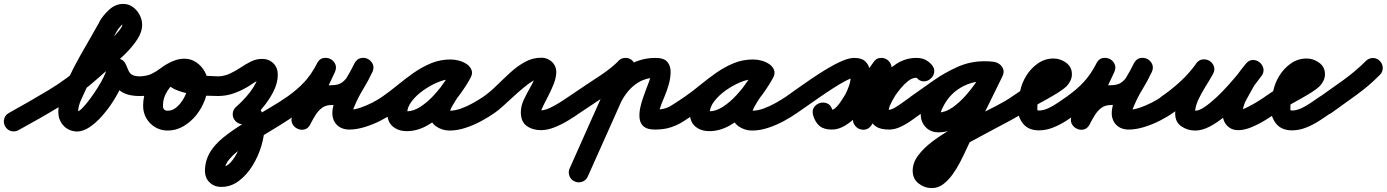

<svg xmlns="http://www.w3.org/2000/svg" viewBox="-69 -610 7064 978"><path d="M-23 -35Q80 -92 178.5 -151Q277 -210 365 -290Q373 -296 394.5 -314.5Q416 -333 442.5 -357.5Q469 -382 494.5 -407Q520 -432 537 -453Q554 -474 554 -484Q554 -486 549 -492Q548 -494 554.5 -491.5Q561 -489 559 -489Q557 -489 550 -482Q543 -475 536 -466Q529 -457 527 -451Q527 -451 527 -451Q527 -451 526 -451Q526 -451 526 -451Q526 -451 526 -451Q487 -378 446.5 -306Q406 -234 371 -160Q359 -135 344 -101.5Q329 -68 329 -40Q329 -36 326 -38.5Q323 -41 326 -41Q326 -41 325 -41Q324 -41 323 -41Q323 -41 322 -41Q332 -41 349.5 -58.5Q367 -76 387.5 -103.5Q408 -131 427 -161Q446 -191 459 -217.5Q472 -244 474 -259Q474 -259 474 -258Q474 -257 474 -257Q474 -259 474 -262Q474 -265 475 -268Q476 -287 489 -298Q502 -309 518 -312Q534 -314 549 -307Q564 -300 572 -282Q580 -263 586 -249.5Q592 -236 604 -229Q616 -222 641 -221Q662 -221 676.5 -206.5Q691 -192 691 -171Q691 -150 676 -135Q661 -120 641 -121Q571 -121 536.5 -153Q502 -185 478 -244Q471 -262 486 -273.5Q501 -285 521 -288Q542 -291 559.5 -284.5Q577 -278 575 -258Q575 -256 575 -253Q575 -250 574 -247Q574 -247 574 -246Q574 -245 574 -245Q570 -217 553 -178.5Q536 -140 510 -98.5Q484 -57 452.5 -21Q421 15 387.5 37.5Q354 60 322 60Q317 60 312 59Q274 54 251 26Q228 -2 228 -40Q228 -75 243.5 -121Q259 -167 283.5 -218.5Q308 -270 336.5 -321Q365 -372 392 -418Q419 -464 438 -499Q438 -499 438 -499Q438 -499 438 -499Q437 -499 437 -499Q437 -499 437 -499Q455 -531 487 -560.5Q519 -590 559 -590Q586 -590 607.5 -574.5Q629 -559 642 -534.5Q655 -510 655 -484Q655 -447 630 -409Q605 -371 568 -334.5Q531 -298 494 -267Q457 -236 433 -214Q340 -131 237 -68.5Q134 -6 25 53Q7 63 -13 57.5Q-33 52 -43 33Q-53 15 -47.5 -5Q-42 -25 -23 -35Z M591 -171Q590 -192 605 -206.5Q620 -221 641 -221Q679 -222 703.5 -234Q728 -246 750 -263Q772 -280 803 -295Q826 -306 844 -297Q862 -288 870 -271Q878 -254 873.5 -234Q869 -214 847 -204Q809 -186 785 -149Q761 -112 761 -71Q761 -46 785 -46Q807 -46 825.5 -60Q844 -74 858.5 -95.5Q873 -117 881 -140.5Q889 -164 889 -183Q889 -189 884 -199.5Q879 -210 870 -210Q862 -210 859.5 -208Q857 -206 863 -212Q865 -214 867.5 -219Q870 -224 869 -221Q869 -221 869 -221Q869 -221 869 -221Q869 -221 869 -221Q869 -221 869 -221Q866 -213 869 -219.5Q872 -226 869 -238Q867 -242 866 -243Q865 -244 863 -248Q863 -247 867 -245Q873 -242 881 -240Q890 -237 898.5 -235Q907 -233 916 -232Q947 -226 979 -224Q1011 -222 1042 -221Q1063 -221 1078 -206.5Q1093 -192 1092 -171Q1092 -150 1077.5 -135Q1063 -120 1042 -121Q1020 -121 982.5 -122.5Q945 -124 903.5 -131Q862 -138 827.5 -152.5Q793 -167 776.5 -192Q760 -217 773 -255Q773 -255 773 -255Q773 -255 773 -255Q773 -255 773 -255Q773 -255 773 -255Q784 -286 812 -298.5Q840 -311 870 -311Q904 -311 931 -292.5Q958 -274 974 -245Q990 -216 990 -183Q990 -143 974.5 -101Q959 -59 931 -24Q903 11 865.5 33Q828 55 785 55Q750 55 721.5 38Q693 21 676.5 -7.5Q660 -36 660 -71Q660 -118 678.5 -162Q697 -206 729 -241Q761 -276 804 -295Q827 -306 845 -297Q863 -288 871 -271Q879 -254 874.5 -234.5Q870 -215 848 -204Q817 -189 796.5 -174Q776 -159 757 -147Q738 -135 711.5 -128Q685 -121 641 -121Q620 -120 605.5 -135Q591 -150 591 -171Z M1042 -221Q1074 -222 1102 -235Q1130 -248 1156 -265.5Q1182 -283 1209 -296.5Q1236 -310 1266 -310Q1301 -310 1323.5 -287.5Q1346 -265 1346 -230Q1346 -186 1322.5 -141Q1299 -96 1265 -56.5Q1231 -17 1200 10Q1184 24 1163.5 22.5Q1143 21 1129 5Q1115 -11 1116.5 -31.5Q1118 -52 1134 -66Q1148 -78 1167 -97.5Q1186 -117 1204 -140Q1222 -163 1233.5 -186.5Q1245 -210 1245 -230Q1245 -231 1245 -230Q1245 -230 1245 -230Q1245 -230 1245 -229Q1247 -219 1257 -212Q1260 -210 1262 -210Q1264 -209 1265 -209Q1266 -209 1266 -209Q1258 -209 1242 -199.5Q1226 -190 1210 -179Q1194 -168 1186 -164Q1153 -145 1117 -133Q1081 -121 1042 -121Q1021 -120 1006.5 -135Q992 -150 992 -171Q991 -192 1006 -206.5Q1021 -221 1042 -221ZM1126 1Q1114 -16 1117.5 -36.5Q1121 -57 1138 -69Q1156 -82 1178 -86.5Q1200 -91 1222 -81Q1256 -66 1267 -32Q1278 2 1278 36Q1278 80 1262.5 132.5Q1247 185 1218 232.5Q1189 280 1148.5 311Q1108 342 1058 342Q1022 342 998.5 319Q975 296 975 260Q975 198 1014 146Q1041 110 1088 75Q1135 40 1191 6.5Q1247 -27 1301 -58.5Q1355 -90 1395 -118Q1412 -130 1432.5 -126.5Q1453 -123 1465 -106Q1477 -89 1473.5 -68.5Q1470 -48 1453 -36Q1407 -3 1359 26.5Q1311 56 1263 85Q1223 109 1177.5 136Q1132 163 1101 199Q1089 212 1082.5 227Q1076 242 1076 260Q1076 258 1075 255Q1070 243 1058 241Q1058 241 1058 241Q1084 241 1105.5 217.5Q1127 194 1143 159.5Q1159 125 1168 91Q1177 57 1177 36Q1177 31 1175 18Q1173 5 1175 7Q1176 8 1179 9.5Q1182 11 1180 11Q1181 11 1182 11Q1183 12 1185 12Q1189 13 1194 12Q1199 11 1196 13Q1179 25 1158.5 21.5Q1138 18 1126 1Z M1383 -48Q1371 -65 1374.5 -86Q1378 -107 1395 -118Q1447 -155 1482 -193Q1517 -231 1546 -287Q1557 -310 1576.5 -314Q1596 -318 1613 -310Q1630 -302 1638.5 -284Q1647 -266 1637 -243Q1606 -177 1575 -111Q1544 -45 1513 21Q1502 44 1482.5 48.5Q1463 53 1446 44Q1429 36 1420 18Q1411 0 1422 -22Q1443 -64 1469 -99Q1495 -134 1532 -155Q1569 -176 1620 -176Q1656 -176 1676 -192Q1696 -208 1709 -233.5Q1722 -259 1737 -288Q1749 -310 1768.5 -314Q1788 -318 1804 -310Q1821 -302 1829.5 -284Q1838 -266 1828 -244Q1808 -200 1783 -159.5Q1758 -119 1739 -75Q1735 -66 1731.5 -57Q1728 -48 1727 -38Q1726 -33 1726 -32Q1723 -36 1722.5 -39Q1722 -42 1718 -46Q1717 -47 1712.5 -49Q1708 -51 1710 -51Q1736 -51 1767 -61.5Q1798 -72 1828 -87.5Q1858 -103 1879 -118Q1896 -130 1916.5 -126.5Q1937 -123 1949 -106Q1961 -89 1957.5 -68.5Q1954 -48 1937 -36Q1908 -15 1868.5 5Q1829 25 1787.5 37.5Q1746 50 1710 50Q1688 50 1669 41.5Q1650 33 1637 14Q1622 -10 1624 -40Q1626 -70 1639 -103Q1652 -136 1670.5 -169Q1689 -202 1707 -232Q1725 -262 1736 -285Q1746 -308 1766 -311.5Q1786 -315 1803 -307Q1820 -298 1829 -280Q1838 -262 1827 -241Q1801 -193 1776.5 -155.5Q1752 -118 1716 -96.5Q1680 -75 1620 -75Q1590 -75 1570.5 -60Q1551 -45 1537.5 -23Q1524 -1 1512 22Q1501 45 1481.5 49.5Q1462 54 1445 45Q1428 37 1419.5 19Q1411 1 1421 -21Q1452 -88 1483 -154Q1514 -220 1545 -286Q1556 -308 1575.5 -312.5Q1595 -317 1612 -308Q1630 -300 1638.5 -282Q1647 -264 1636 -241Q1601 -174 1558 -126.5Q1515 -79 1453 -36Q1436 -24 1415 -27.5Q1394 -31 1383 -48Z M1879 -118Q1919 -146 1958.5 -178.5Q1998 -211 2040.5 -240.5Q2083 -270 2128.5 -288.5Q2174 -307 2226 -307Q2248 -307 2270 -301Q2292 -295 2310 -282Q2330 -268 2331.5 -248.5Q2333 -229 2323 -214Q2313 -198 2294.5 -191.5Q2276 -185 2256 -197Q2247 -202 2241 -204Q2235 -206 2224 -206Q2197 -206 2160 -190.5Q2123 -175 2087.5 -150Q2052 -125 2028.5 -94.5Q2005 -64 2005 -34Q2005 -30 2004.5 -32Q2004 -34 2003 -36Q1996 -46 1994 -44.5Q1992 -43 2003 -43Q2037 -43 2073 -66.5Q2109 -90 2141.5 -125.5Q2174 -161 2199.5 -198Q2225 -235 2240 -262Q2252 -284 2272 -287.5Q2292 -291 2308 -282Q2325 -273 2332.5 -254.5Q2340 -236 2328 -214Q2320 -198 2302.5 -173Q2285 -148 2266 -120Q2247 -92 2234 -68.5Q2221 -45 2221 -32Q2221 -33 2221 -35Q2220 -38 2218 -40Q2217 -43 2214 -45Q2211 -47 2214 -46Q2217 -46 2221 -46Q2249 -46 2280.5 -57.5Q2312 -69 2342 -86Q2372 -103 2394 -118Q2411 -130 2431.5 -126.5Q2452 -123 2464 -106Q2476 -89 2472.5 -68.5Q2469 -48 2452 -36Q2421 -14 2382 7Q2343 28 2301.5 41.5Q2260 55 2221 55Q2183 55 2151.5 33Q2120 11 2120 -32Q2120 -71 2142 -111Q2164 -151 2192.5 -189.5Q2221 -228 2240 -262Q2252 -284 2272 -287.5Q2292 -291 2308 -282Q2325 -273 2332.5 -254.5Q2340 -236 2328 -214Q2306 -173 2271.5 -126Q2237 -79 2194.5 -37Q2152 5 2103 31.5Q2054 58 2003 58Q1960 58 1932 34.5Q1904 11 1904 -34Q1904 -76 1924.5 -115.5Q1945 -155 1979 -189.5Q2013 -224 2055.5 -250.5Q2098 -277 2141.5 -292Q2185 -307 2224 -307Q2269 -307 2306 -285Q2327 -273 2328.5 -253Q2330 -233 2319 -216Q2309 -200 2290 -193Q2271 -186 2252 -200Q2246 -204 2239 -205Q2232 -206 2226 -206Q2186 -206 2148 -188Q2110 -170 2073.5 -142.5Q2037 -115 2002.5 -86Q1968 -57 1937 -36Q1920 -24 1899 -27.5Q1878 -31 1867 -48Q1855 -65 1858.5 -86Q1862 -107 1879 -118Z M2394 -118Q2428 -142 2462 -175.5Q2496 -209 2531 -241Q2566 -273 2605 -294.5Q2644 -316 2688 -316Q2706 -316 2721.5 -309Q2737 -302 2749 -288Q2766 -267 2764.5 -239Q2763 -211 2751 -181Q2739 -151 2724.5 -123Q2710 -95 2700 -75Q2697 -68 2691 -55Q2685 -42 2685 -38Q2685 -34 2683.5 -38Q2682 -42 2680 -44Q2674 -50 2674.5 -49Q2675 -48 2687 -48Q2706 -48 2733.5 -61Q2761 -74 2787 -91Q2813 -108 2828 -118Q2845 -130 2865.5 -126.5Q2886 -123 2898 -106Q2910 -89 2906.5 -68.5Q2903 -48 2886 -36Q2861 -18 2826.5 3Q2792 24 2755.5 38.5Q2719 53 2687 53Q2644 53 2614 31.5Q2584 10 2584 -38Q2584 -71 2600 -104Q2616 -137 2634.5 -169.5Q2653 -202 2662 -234Q2662 -235 2662 -236Q2662 -237 2663 -238Q2663 -240 2663 -241Q2665 -228 2676 -220Q2678 -218 2684.5 -216.5Q2691 -215 2688 -215Q2672 -214 2648 -199.5Q2624 -185 2597 -162.5Q2570 -140 2543 -115Q2516 -90 2492 -68.5Q2468 -47 2452 -36Q2435 -24 2414.5 -27.5Q2394 -31 2382 -48Q2370 -65 2373.5 -85.5Q2377 -106 2394 -118Z M2816 -48Q2804 -65 2807.5 -86Q2811 -107 2828 -118Q2870 -147 2912.5 -175Q2955 -203 2997 -231Q3019 -246 3040.5 -263Q3062 -280 3081 -299Q3095 -315 3116 -315Q3137 -315 3152 -301Q3167 -287 3167.5 -266Q3168 -245 3153 -230Q3131 -206 3105.5 -186Q3080 -166 3053 -147Q3012 -119 2969.5 -91.5Q2927 -64 2886 -36Q2869 -24 2848 -27.5Q2827 -31 2816 -48ZM3138 -311Q3157 -302 3164.5 -282.5Q3172 -263 3163 -244Q3104 -111 3044.5 22Q2985 155 2925 289Q2917 308 2897 315.5Q2877 323 2858 314Q2839 306 2831.5 286Q2824 266 2833 247Q2892 114 2951.5 -19Q3011 -152 3071 -285Q3079 -304 3099 -311.5Q3119 -319 3138 -311ZM3015 -30Q2995 -37 2986.5 -56.5Q2978 -76 2986 -95Q3006 -146 3038.5 -191Q3071 -236 3116 -267Q3186 -315 3269 -315Q3313 -315 3330 -295Q3347 -275 3347 -244.5Q3347 -214 3338 -182Q3329 -150 3319 -126Q3310 -104 3300.5 -81Q3291 -58 3288 -35Q3288 -34 3288 -32.5Q3288 -31 3287 -30Q3288 -31 3287 -33Q3286 -35 3284 -38Q3279 -46 3270 -50Q3268 -51 3267 -51Q3316 -51 3349 -71.5Q3382 -92 3420 -118Q3437 -130 3457.5 -126.5Q3478 -123 3490 -106Q3502 -89 3498.5 -68.5Q3495 -48 3478 -36Q3444 -12 3412.5 8Q3381 28 3346.5 39Q3312 50 3267 50Q3228 50 3210 34.5Q3192 19 3189 -6Q3186 -31 3192 -60Q3198 -89 3208 -116Q3218 -143 3225 -163Q3230 -175 3234.5 -187.5Q3239 -200 3243 -212Q3244 -216 3246 -225Q3248 -234 3248 -234Q3251 -223 3262 -217Q3265 -215 3266 -215Q3269 -214 3272 -214Q3275 -214 3269 -214Q3217 -214 3173 -184Q3141 -162 3117.5 -128.5Q3094 -95 3080 -59Q3073 -39 3053.5 -30.5Q3034 -22 3015 -30Z M3420 -118Q3460 -146 3499.5 -178.5Q3539 -211 3581.5 -240.5Q3624 -270 3669.5 -288.5Q3715 -307 3767 -307Q3789 -307 3811 -301Q3833 -295 3851 -282Q3871 -268 3872.5 -248.5Q3874 -229 3864 -214Q3854 -198 3835.5 -191.5Q3817 -185 3797 -197Q3788 -202 3782 -204Q3776 -206 3765 -206Q3738 -206 3701 -190.5Q3664 -175 3628.5 -150Q3593 -125 3569.5 -94.5Q3546 -64 3546 -34Q3546 -30 3545.5 -32Q3545 -34 3544 -36Q3537 -46 3535 -44.5Q3533 -43 3544 -43Q3578 -43 3614 -66.5Q3650 -90 3682.5 -125.5Q3715 -161 3740.5 -198Q3766 -235 3781 -262Q3793 -284 3813 -287.5Q3833 -291 3849 -282Q3866 -273 3873.5 -254.5Q3881 -236 3869 -214Q3861 -198 3843.5 -173Q3826 -148 3807 -120Q3788 -92 3775 -68.5Q3762 -45 3762 -32Q3762 -33 3762 -35Q3761 -38 3759 -40Q3758 -43 3755 -45Q3752 -47 3755 -46Q3758 -46 3762 -46Q3790 -46 3821.5 -57.5Q3853 -69 3883 -86Q3913 -103 3935 -118Q3952 -130 3972.5 -126.5Q3993 -123 4005 -106Q4017 -89 4013.5 -68.5Q4010 -48 3993 -36Q3962 -14 3923 7Q3884 28 3842.5 41.5Q3801 55 3762 55Q3724 55 3692.5 33Q3661 11 3661 -32Q3661 -71 3683 -111Q3705 -151 3733.5 -189.5Q3762 -228 3781 -262Q3793 -284 3813 -287.5Q3833 -291 3849 -282Q3866 -273 3873.5 -254.5Q3881 -236 3869 -214Q3847 -173 3812.5 -126Q3778 -79 3735.5 -37Q3693 5 3644 31.5Q3595 58 3544 58Q3501 58 3473 34.5Q3445 11 3445 -34Q3445 -76 3465.5 -115.5Q3486 -155 3520 -189.5Q3554 -224 3596.5 -250.5Q3639 -277 3682.5 -292Q3726 -307 3765 -307Q3810 -307 3847 -285Q3868 -273 3869.5 -253Q3871 -233 3860 -216Q3850 -200 3831 -193Q3812 -186 3793 -200Q3787 -204 3780 -205Q3773 -206 3767 -206Q3727 -206 3689 -188Q3651 -170 3614.5 -142.5Q3578 -115 3543.5 -86Q3509 -57 3478 -36Q3461 -24 3440 -27.5Q3419 -31 3408 -48Q3396 -65 3399.5 -86Q3403 -107 3420 -118Z M3923 -48Q3911 -65 3914.5 -86Q3918 -107 3935 -118Q3958 -134 3992 -158.5Q4026 -183 4066 -210Q4106 -237 4146 -261Q4186 -285 4221.5 -300Q4257 -315 4282 -315Q4320 -315 4338.5 -297.5Q4357 -280 4361.5 -252.5Q4366 -225 4361.5 -193.5Q4357 -162 4347 -133Q4337 -104 4327 -85Q4312 -56 4289 -24.5Q4266 7 4235.5 28.5Q4205 50 4168 50Q4130 50 4106.5 31Q4083 12 4073 -23Q4066 -47 4077.5 -63.5Q4089 -80 4107 -85Q4125 -91 4144 -83.5Q4163 -76 4170 -52Q4171 -47 4173.5 -42.5Q4176 -38 4170 -45Q4168 -47 4165 -49Q4163 -51 4161 -51Q4165 -51 4168 -51Q4183 -51 4205 -70.5Q4227 -90 4252.5 -120.5Q4278 -151 4303 -185Q4328 -219 4348.5 -248.5Q4369 -278 4381 -294Q4393 -312 4411.5 -314.5Q4430 -317 4445 -309Q4460 -301 4468 -284.5Q4476 -268 4469 -247Q4445 -181 4421.5 -115Q4398 -49 4375 17Q4367 38 4347.5 40Q4328 42 4310 33Q4292 24 4282.5 7Q4273 -10 4285 -29Q4313 -69 4345 -118Q4377 -167 4415 -212Q4453 -257 4499 -286Q4545 -315 4599 -315Q4625 -315 4643 -306Q4661 -297 4676 -280Q4693 -261 4689 -241Q4685 -221 4671 -209Q4657 -197 4636.5 -196Q4616 -195 4600 -214Q4594 -220 4597 -219.5Q4600 -219 4602.5 -216.5Q4605 -214 4599 -214Q4578 -214 4557 -197.5Q4536 -181 4518.5 -159.5Q4501 -138 4491 -123Q4483 -110 4475.5 -96Q4468 -82 4462 -68Q4459 -59 4458 -52Q4457 -50 4457.5 -46Q4458 -42 4457 -44Q4451 -53 4452 -52Q4453 -51 4460 -51Q4472 -51 4494 -64.5Q4516 -78 4538 -94.5Q4560 -111 4571 -118Q4588 -130 4608.5 -126.5Q4629 -123 4641 -106Q4653 -89 4649.5 -68.5Q4646 -48 4629 -36Q4606 -20 4578 0.5Q4550 21 4519.5 35.5Q4489 50 4460 50Q4416 50 4393 34.5Q4370 19 4363 -6.5Q4356 -32 4361 -62.5Q4366 -93 4378.5 -123Q4391 -153 4406 -177Q4426 -209 4455.5 -240.5Q4485 -272 4522 -293.5Q4559 -315 4599 -315Q4625 -315 4643.5 -306Q4662 -297 4677 -280Q4693 -261 4689.5 -241Q4686 -221 4671 -209Q4657 -196 4637 -195.5Q4617 -195 4600 -214Q4595 -220 4597.5 -219.5Q4600 -219 4602.5 -216.5Q4605 -214 4600 -214Q4574 -214 4547.5 -196Q4521 -178 4495 -149Q4469 -120 4446 -87Q4423 -54 4403 -23.5Q4383 7 4369 29Q4356 47 4338 50Q4320 53 4304 45Q4289 37 4280.5 20.5Q4272 4 4279 -17Q4303 -83 4326.5 -149Q4350 -215 4374 -281Q4381 -302 4400.5 -304Q4420 -306 4438 -296Q4456 -287 4465.5 -269.5Q4475 -252 4462 -235Q4443 -208 4418 -171.5Q4393 -135 4363.5 -96.5Q4334 -58 4302 -24.5Q4270 9 4236 29.5Q4202 50 4168 50Q4128 50 4106 32Q4084 14 4073 -22Q4066 -46 4077.5 -62.5Q4089 -79 4108 -85Q4126 -90 4144.5 -82.5Q4163 -75 4170 -51Q4173 -42 4170.5 -42.5Q4168 -43 4166 -47Q4164 -51 4168 -51Q4179 -51 4194 -67.5Q4209 -84 4221 -103.5Q4233 -123 4238 -131Q4248 -151 4256 -174Q4264 -197 4264 -219Q4264 -231 4264.5 -225.5Q4265 -220 4275 -216Q4276 -215 4277.5 -215Q4279 -215 4280 -214Q4280 -214 4281 -214Q4282 -214 4282 -214Q4269 -214 4241 -199.5Q4213 -185 4177 -162Q4141 -139 4105 -114Q4069 -89 4039 -68Q4009 -47 3993 -36Q3976 -24 3955 -27.5Q3934 -31 3923 -48Z M4570 -118Q4626 -158 4685.5 -199.5Q4745 -241 4809 -269.5Q4873 -298 4945 -298Q4957 -298 4969 -297.5Q4981 -297 4993 -295Q5018 -292 5028.5 -274.5Q5039 -257 5036 -238Q5034 -220 5019.5 -205.5Q5005 -191 4980 -195Q4965 -197 4949 -197Q4883 -197 4827 -165Q4771 -133 4739 -74Q4734 -65 4728 -52Q4722 -39 4722 -28Q4722 -26 4719 -30.5Q4716 -35 4713 -37Q4711 -37 4711 -37Q4746 -37 4782 -62Q4818 -87 4851 -124.5Q4884 -162 4909 -200.5Q4934 -239 4947 -265Q4958 -288 4977.5 -292Q4997 -296 5014 -288Q5031 -280 5039.5 -261.5Q5048 -243 5037 -221Q4999 -143 4961 -66Q4923 11 4884 88Q4884 88 4884 88.5Q4884 89 4884 89Q4884 90 4883.5 90Q4883 90 4883 90Q4870 114 4855 147Q4840 180 4822 215Q4804 250 4782 280Q4760 310 4734.5 329Q4709 348 4678 348Q4640 348 4610 324.5Q4580 301 4580 260Q4580 219 4608 181.5Q4636 144 4682 109.5Q4728 75 4784 44Q4840 13 4897 -15.5Q4954 -44 5003.5 -69.5Q5053 -95 5086 -118Q5103 -130 5123.5 -126.5Q5144 -123 5156 -106Q5168 -89 5164.5 -68.5Q5161 -48 5144 -36Q5123 -21 5081.5 1.5Q5040 24 4987.5 51.5Q4935 79 4881.5 108.5Q4828 138 4782.5 166Q4737 194 4709 218.5Q4681 243 4681 260Q4681 262 4680.5 258.5Q4680 255 4679 253Q4676 246 4673.5 246.5Q4671 247 4678 247Q4683 247 4694 230Q4705 213 4719 187Q4733 161 4748 132.5Q4763 104 4775.5 79.5Q4788 55 4795 42Q4795 42 4794.5 42Q4794 42 4794 43Q4794 43 4794 43.5Q4794 44 4794 44Q4832 -34 4870.5 -111Q4909 -188 4947 -265Q4958 -288 4977.5 -292.5Q4997 -297 5014 -288Q5031 -280 5039.5 -262Q5048 -244 5037 -221Q5017 -178 4983.5 -129Q4950 -80 4907 -36Q4864 8 4814 36Q4764 64 4711 64Q4671 64 4646 37.5Q4621 11 4621 -28Q4621 -53 4630 -77.5Q4639 -102 4650 -123Q4696 -205 4775.5 -251.5Q4855 -298 4949 -298Q4972 -298 4994 -295Q5019 -291 5029.5 -274Q5040 -257 5037 -238Q5035 -220 5020.5 -206Q5006 -192 4981 -195Q4972 -196 4963 -196.5Q4954 -197 4945 -197Q4901 -197 4859 -181.5Q4817 -166 4777.5 -141Q4738 -116 4700.5 -88Q4663 -60 4628 -36Q4611 -24 4590.5 -27.5Q4570 -31 4558 -48Q4546 -65 4549.5 -85.5Q4553 -106 4570 -118Z M5074 -48Q5062 -65 5065.5 -85.5Q5069 -106 5086 -118Q5128 -148 5172 -172.5Q5216 -197 5261 -222Q5264 -224 5272 -229.5Q5280 -235 5286 -239Q5292 -243 5291 -240Q5290 -237 5290 -235Q5290 -233 5290 -232Q5290 -232 5290 -230Q5290 -228 5290 -224Q5292 -216 5298 -212Q5300 -210 5300 -210.5Q5300 -211 5298 -211Q5279 -211 5264 -196.5Q5249 -182 5239.5 -162.5Q5230 -143 5226 -128Q5226 -127 5226 -125Q5225 -123 5225 -123Q5221 -109 5218 -95Q5215 -81 5215 -66Q5215 -55 5215 -51Q5215 -47 5223 -47Q5246 -47 5272.5 -59.5Q5299 -72 5323 -89Q5347 -106 5365 -118Q5382 -130 5402.5 -126.5Q5423 -123 5435 -106Q5447 -89 5443.5 -68.5Q5440 -48 5423 -36Q5395 -16 5362.5 5Q5330 26 5294.5 40Q5259 54 5223 54Q5169 54 5141.5 19Q5114 -16 5114 -66Q5114 -89 5118 -110Q5122 -131 5129 -153Q5129 -153 5128 -151Q5128 -148 5128 -148Q5136 -188 5159.5 -225.5Q5183 -263 5218.5 -287.5Q5254 -312 5298 -312Q5332 -312 5361.5 -290.5Q5391 -269 5391 -232Q5391 -215 5384 -200Q5377 -185 5366 -173Q5349 -156 5321 -138.5Q5293 -121 5260.5 -103Q5228 -85 5197 -68Q5166 -51 5144 -36Q5127 -24 5106.5 -27.5Q5086 -31 5074 -48Z M5353 -48Q5341 -65 5344.5 -86Q5348 -107 5365 -118Q5417 -155 5452 -193Q5487 -231 5516 -287Q5527 -310 5546.5 -314Q5566 -318 5583 -310Q5600 -302 5608.5 -284Q5617 -266 5607 -243Q5576 -177 5545 -111Q5514 -45 5483 21Q5472 44 5452.5 48.5Q5433 53 5416 44Q5399 36 5390 18Q5381 0 5392 -22Q5413 -64 5439 -99Q5465 -134 5502 -155Q5539 -176 5590 -176Q5626 -176 5646 -192Q5666 -208 5679 -233.5Q5692 -259 5707 -288Q5719 -310 5738.5 -314Q5758 -318 5774 -310Q5791 -302 5799.5 -284Q5808 -266 5798 -244Q5778 -200 5753 -159.5Q5728 -119 5709 -75Q5705 -66 5701.5 -57Q5698 -48 5697 -38Q5696 -33 5696 -32Q5693 -36 5692.5 -39Q5692 -42 5688 -46Q5687 -47 5682.5 -49Q5678 -51 5680 -51Q5706 -51 5737 -61.5Q5768 -72 5798 -87.5Q5828 -103 5849 -118Q5866 -130 5886.5 -126.5Q5907 -123 5919 -106Q5931 -89 5927.5 -68.5Q5924 -48 5907 -36Q5878 -15 5838.5 5Q5799 25 5757.5 37.5Q5716 50 5680 50Q5658 50 5639 41.5Q5620 33 5607 14Q5592 -10 5594 -40Q5596 -70 5609 -103Q5622 -136 5640.5 -169Q5659 -202 5677 -232Q5695 -262 5706 -285Q5716 -308 5736 -311.5Q5756 -315 5773 -307Q5790 -298 5799 -280Q5808 -262 5797 -241Q5771 -193 5746.5 -155.5Q5722 -118 5686 -96.5Q5650 -75 5590 -75Q5560 -75 5540.5 -60Q5521 -45 5507.5 -23Q5494 -1 5482 22Q5471 45 5451.5 49.5Q5432 54 5415 45Q5398 37 5389.5 19Q5381 1 5391 -21Q5422 -88 5453 -154Q5484 -220 5515 -286Q5526 -308 5545.5 -312.5Q5565 -317 5582 -308Q5600 -300 5608.5 -282Q5617 -264 5606 -241Q5571 -174 5528 -126.5Q5485 -79 5423 -36Q5406 -24 5385 -27.5Q5364 -31 5353 -48Z M5848 -119Q5898 -153 5943.5 -195Q5989 -237 6024 -286Q6038 -306 6057.5 -307.5Q6077 -309 6092 -300Q6108 -290 6114.5 -271.5Q6121 -253 6109 -232Q6093 -203 6071.5 -169Q6050 -135 6034 -100Q6018 -65 6018 -32Q6018 -29 6017.5 -33.5Q6017 -38 6015 -40Q6011 -48 6009.5 -47Q6008 -46 6019 -46Q6039 -46 6067 -65Q6095 -84 6126.5 -113.5Q6158 -143 6187.5 -176Q6217 -209 6240.5 -238Q6264 -267 6275 -282Q6289 -302 6309 -302.5Q6329 -303 6345 -291Q6360 -280 6365.5 -260.5Q6371 -241 6356 -222Q6346 -210 6335.5 -197.5Q6325 -185 6318 -172Q6318 -172 6318 -172Q6318 -172 6318 -173Q6318 -173 6318.5 -173Q6319 -173 6319 -173Q6301 -141 6280.5 -104Q6260 -67 6260 -30Q6260 -30 6260.5 -29Q6261 -28 6260 -31Q6259 -32 6259 -33Q6259 -33 6259 -33Q6259 -33 6259 -34Q6258 -34 6258 -34Q6258 -34 6258 -34Q6262 -27 6260 -29.5Q6258 -32 6253.5 -37.5Q6249 -43 6245 -45Q6244 -46 6240 -47Q6236 -48 6239 -48Q6249 -48 6267.5 -56Q6286 -64 6307 -75.5Q6328 -87 6346.5 -99Q6365 -111 6376 -118Q6393 -130 6413.5 -126.5Q6434 -123 6446 -106Q6458 -89 6454.5 -68.5Q6451 -48 6434 -36Q6410 -19 6376 2Q6342 23 6305.5 38Q6269 53 6239 53Q6213 53 6195.5 41.5Q6178 30 6170 14Q6170 14 6170 14Q6170 14 6169 14Q6169 13 6169 13Q6169 13 6169 13Q6159 -6 6159 -30Q6159 -82 6182.5 -129Q6206 -176 6229 -221Q6229 -221 6229.5 -221Q6230 -221 6230 -221Q6230 -222 6230 -222Q6230 -222 6230 -222Q6240 -239 6252 -254Q6264 -269 6276 -284Q6292 -304 6311.5 -304.5Q6331 -305 6346 -293Q6361 -282 6366 -263Q6371 -244 6357 -224Q6338 -197 6309 -161Q6280 -125 6244.5 -87.5Q6209 -50 6170 -17.5Q6131 15 6092.5 35Q6054 55 6019 55Q5980 55 5948.5 33.5Q5917 12 5917 -32Q5917 -76 5934 -119Q5951 -162 5975.5 -203.5Q6000 -245 6021 -282Q6033 -303 6053 -304.5Q6073 -306 6089 -295Q6106 -285 6113 -266Q6120 -247 6106 -228Q6066 -171 6014 -122.5Q5962 -74 5906 -35Q5888 -24 5867.5 -27.5Q5847 -31 5835 -48Q5824 -66 5827.5 -86.5Q5831 -107 5848 -119Z M6363 -48Q6351 -65 6354.5 -85.5Q6358 -106 6375 -118Q6417 -148 6461 -172.5Q6505 -197 6550 -222Q6553 -224 6561 -229.5Q6569 -235 6575 -239Q6581 -243 6580 -240Q6579 -237 6579 -235Q6579 -233 6579 -232Q6579 -232 6579 -230Q6579 -228 6579 -224Q6581 -216 6587 -212Q6589 -210 6589 -210.5Q6589 -211 6587 -211Q6568 -211 6553 -196.5Q6538 -182 6528.5 -162.5Q6519 -143 6515 -128Q6515 -127 6515 -125Q6514 -123 6514 -123Q6510 -109 6507 -95Q6504 -81 6504 -66Q6504 -55 6504 -51Q6504 -47 6512 -47Q6535 -47 6561.5 -59.5Q6588 -72 6612 -89Q6636 -106 6654 -118Q6671 -130 6691.5 -126.5Q6712 -123 6724 -106Q6736 -89 6732.5 -68.5Q6729 -48 6712 -36Q6684 -16 6651.5 5Q6619 26 6583.5 40Q6548 54 6512 54Q6458 54 6430.5 19Q6403 -16 6403 -66Q6403 -89 6407 -110Q6411 -131 6418 -153Q6418 -153 6417 -151Q6417 -148 6417 -148Q6425 -188 6448.5 -225.5Q6472 -263 6507.5 -287.5Q6543 -312 6587 -312Q6621 -312 6650.5 -290.5Q6680 -269 6680 -232Q6680 -215 6673 -200Q6666 -185 6655 -173Q6638 -156 6610 -138.5Q6582 -121 6549.5 -103Q6517 -85 6486 -68Q6455 -51 6433 -36Q6416 -24 6395.5 -27.5Q6375 -31 6363 -48Z M6654 -117Q6714 -159 6775 -203Q6836 -247 6888 -299Q6903 -314 6923.5 -314.5Q6944 -315 6959 -300Q6974 -285 6974.5 -264.5Q6975 -244 6960 -229Q6905 -173 6840.5 -126.5Q6776 -80 6712 -34Q6695 -22 6674.5 -25.5Q6654 -29 6642 -46Q6630 -63 6633.5 -84Q6637 -105 6654 -117Z"/></svg>

Font: FRB American Cursive Guidelines Arrows Ultra
Style: Bold Italic
Weight: 1000
Italic angle: -25°
Version: Version 2.0;Modular Font Editor K font №1